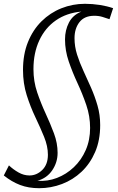

<svg xmlns="http://www.w3.org/2000/svg" viewBox="-35 -770 620 1010"><path d="M12 100Q34 121 62 137Q90 153 120 153Q158 153 187.5 124Q217 95 217 44Q217 -1 197 -50Q177 -99 151 -153.5Q125 -208 105.5 -269.5Q86 -331 86 -402Q86 -484 112 -548.5Q138 -613 183.5 -658Q229 -703 288 -726.5Q347 -750 412 -750Q451 -750 489.5 -744Q528 -738 560 -727L541 -669Q523 -675 504 -681Q485 -687 461 -687Q409 -687 383 -653.5Q357 -620 357 -569Q357 -525 370.5 -482.5Q384 -440 404 -397Q424 -354 444 -308.5Q464 -263 478 -214.5Q492 -166 492 -112Q492 -32 465.5 29.5Q439 91 394 133.5Q349 176 291 198Q233 220 171 220Q115 220 70.5 203Q26 186 -15 153ZM393 -709Q315 -702 258.5 -662.5Q202 -623 171.5 -557Q141 -491 141 -406Q141 -342 160.5 -284.5Q180 -227 205 -173Q230 -119 249 -68Q268 -17 268 34Q268 84 240 125.5Q212 167 162 181Q215 185 264.5 166Q314 147 353.5 109.5Q393 72 416 19.5Q439 -33 439 -97Q439 -159 419 -217.5Q399 -276 372.5 -333Q346 -390 326.5 -447Q307 -504 307 -563Q307 -611 327.5 -651Q348 -691 393 -709Z"/></svg>

Font: Georama Expanded Light
Style: Italic
Weight: 300
Width: 7
Italic angle: -9°
Designer: Jean-Baptiste Levee
Foundry: Production Type
Version: Version 1.000